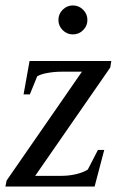

<svg xmlns="http://www.w3.org/2000/svg" viewBox="-31 -682 440 702"><path d="M-11.2 0 -6.8 -22 268.6 -419.9H195.8Q168.5 -419.9 142.6 -415.3Q116.7 -410.6 105 -402.8L78.1 -336.9H55.2L77.1 -459H376L372.1 -435.1L97.7 -39.1H193.8Q221.2 -39.1 247.1 -45.2Q272.9 -51.3 290 -62L327.1 -133.8H350.1L314.9 0ZM288.6 -608.9Q288.6 -587.4 272.9 -571.8Q257.3 -556.2 235.4 -556.2Q213.9 -556.2 198.2 -571.8Q182.6 -587.4 182.6 -608.9Q182.6 -630.9 198.2 -646.5Q213.9 -662.1 235.4 -662.1Q257.3 -662.1 272.9 -646.5Q288.6 -630.9 288.6 -608.9Z"/></svg>

Font: Liberation Serif
Style: Italic
Weight: 400
Italic angle: -16.333°
Designer: Steve Matteson
Foundry: Ascender Corporation
Version: Version 2.1.5